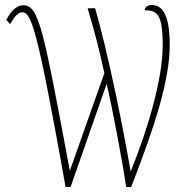

<svg xmlns="http://www.w3.org/2000/svg" viewBox="-20 -747 736 767"><path d="M242 0H262L406 -412C428 -320 468 -109 484 0H504C597 -238 658 -426 658 -567C658 -693 627 -727 585 -727C568 -727 558 -716 558 -706C607 -706 630 -692 630 -565C630 -433 571 -231 502 -62C464 -279 408 -548 360 -714H330C358 -621 376 -550 397 -455L259 -65C152 -636 136 -726 72 -726C46 -726 22 -701 5 -667L21 -651C34 -673 49 -698 69 -698C106 -698 130 -627 242 0Z"/></svg>

Font: Noto Serif ExtraCondensed Thin
Style: Regular
Weight: 100
Width: 2
Designer: Monotype Design Team
Foundry: Monotype Imaging Inc.
Version: Version 2.013